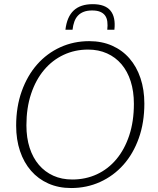

<svg xmlns="http://www.w3.org/2000/svg" viewBox="-20 -918 776 945"><path d="M59.5 0ZM690.5 -408Q690.5 -314.5 663.2 -238Q636 -161.5 587.5 -107Q539 -52.5 473 -22.5Q407 7.5 330 7.5Q268 7.5 218 -14.8Q168 -37 132.8 -77.5Q97.5 -118 78.5 -174.5Q59.5 -231 59.5 -299.5Q59.5 -392.5 87 -469.2Q114.5 -546 162.8 -600.8Q211 -655.5 276.8 -685.5Q342.5 -715.5 419 -715.5Q481.5 -715.5 531.8 -693.2Q582 -671 617.2 -630.5Q652.5 -590 671.5 -533.2Q690.5 -476.5 690.5 -408ZM639 -407Q639 -468.5 623.2 -517.8Q607.5 -567 578 -601.8Q548.5 -636.5 506.8 -655.2Q465 -674 413.5 -674Q348.5 -674 293 -648Q237.5 -622 196.8 -573.5Q156 -525 133 -456Q110 -387 110 -301Q110 -239.5 126 -190.2Q142 -141 171.5 -106.5Q201 -72 242.5 -53.2Q284 -34.5 335.5 -34.5Q401.5 -34.5 457 -60.2Q512.5 -86 553 -134.5Q593.5 -183 616.2 -251.8Q639 -320.5 639 -407ZM436.5 -897.5Q497.5 -897.5 523.8 -865.5Q550 -833.5 543 -771.5H508Q510.5 -794 508.2 -811.8Q506 -829.5 497.2 -841.5Q488.5 -853.5 473 -860Q457.5 -866.5 433.5 -866.5Q409.5 -866.5 392.5 -860Q375.5 -853.5 364 -841.5Q352.5 -829.5 346 -811.8Q339.5 -794 337 -771.5H302Q309.5 -835.5 342.8 -866.5Q376 -897.5 436.5 -897.5Z"/></svg>

Font: Lato Light
Style: Italic
Weight: 300
Italic angle: -7°
Designer: Lukasz Dziedzic
Foundry: tyPoland Lukasz Dziedzic
Version: Version 2.007; 2014-02-27